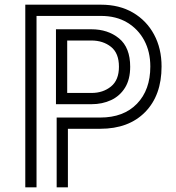

<svg xmlns="http://www.w3.org/2000/svg" viewBox="-20 -800 752 820"><path d="M222 -298H408Q508 -298 565 -357Q622 -416 622 -516Q622 -579 596 -627.5Q570 -676 523 -704Q476 -732 411 -732H136V0H88V-780H411Q490 -780 548 -746Q606 -712 638 -652.5Q670 -593 670 -516Q670 -393 600 -321.5Q530 -250 408 -250H270V0H222ZM219 -675H370Q441 -675 488.5 -636Q536 -597 536 -515Q536 -461 514 -425.5Q492 -390 454.5 -372.5Q417 -355 371 -355H219ZM371 -403Q420 -403 454 -430.5Q488 -458 488 -515Q488 -573 454 -600Q420 -627 370 -627H267V-403Z"/></svg>

Font: Train One
Style: Regular
Weight: 400
Designer: Fontworks Inc.
Foundry: Fontworks Inc.
Version: Version 1.100